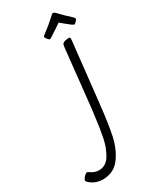

<svg xmlns="http://www.w3.org/2000/svg" viewBox="-453 -924 966 1184"><g transform="rotate(-30 30.0 -332.0)"><path d="M130 -668Q152 -672 155 -672Q164 -672 166 -667.5Q168 -663 167 -651L123 -250Q121 -228 119 -217Q106 -92 88.5 -10Q71 72 27 131Q-17 190 -96 190Q-149 189 -187 154Q-195 147 -195 140Q-195 135 -191 129Q-187 123 -181 116Q-168 102 -160 102Q-155 102 -147 108Q-117 129 -88 129Q-38 129 -8.5 81Q21 33 34 -32Q47 -97 58 -190L64 -240L106 -633Q108 -653 113 -659Q118 -665 130 -668ZM176 -764 215 -733Q226 -726 229 -726Q236 -726 246 -738Q247 -739 251 -744Q255 -749 255 -753Q255 -759 245 -768Q208 -801 165 -846Q157 -854 151 -854Q147 -854 140 -849L122 -832Q82 -796 42 -767Q29 -758 29 -752Q29 -748 37 -737Q42 -731 46 -727Q50 -723 54 -723Q58 -723 67 -729L122 -765Q131 -771 138 -776Q145 -781 151 -785Z"/></g></svg>

Font: Farsan
Style: Regular
Weight: 400
Version: Version 1.001g;PS 1.001;hotconv 1.0.86;makeotf.lib2.5.63406 